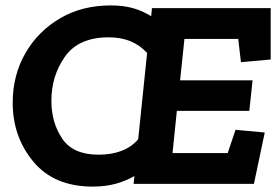

<svg xmlns="http://www.w3.org/2000/svg" viewBox="-20 -680 1021 710"><path d="M919 0H474L477 -29Q446 -11 408 -0.5Q370 10 323 10Q180 10 103.5 -82Q27 -174 27 -300Q27 -402 74 -483.5Q121 -565 202.5 -612.5Q284 -660 389 -660Q437 -660 473 -649.5Q509 -639 539 -620L542 -650H981V-460L871 -450L861 -536H662L646 -383H914L902 -270H634L618 -114H822L851 -200L959 -190ZM344 -108Q442 -108 491 -165L524 -484Q472 -542 382 -542Q271 -542 220.5 -471Q170 -400 170 -307Q170 -227 210 -167.5Q250 -108 344 -108Z"/></svg>

Font: Zilla Slab
Style: Bold Italic
Weight: 700
Italic angle: -6°
Designer: Typotheque.com
Foundry: Typotheque type foundry
Version: Version 1.1; 2017; ttfautohint (v1.6)